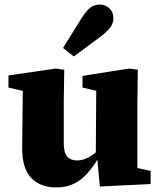

<svg xmlns="http://www.w3.org/2000/svg" viewBox="-20 -805 699 840"><path d="M226 15Q156 15 116 -27Q76 -69 77 -162L80 -442L119 -398L17 -422V-475L223 -505L261 -500L259 -359V-178Q259 -137 274 -120Q289 -103 317 -103Q337 -103 356.5 -111.5Q376 -120 395.5 -135Q415 -150 432 -167L444 -113H410Q389 -77 363 -47.5Q337 -18 304 -1.5Q271 15 226 15ZM417 11 406 -105 399 -106 401 -408 341 -422V-473L544 -505L583 -500L581 -359V-70L639 -57V0ZM256 -595Q266 -612 277 -629.5Q288 -647 301.5 -668.5Q315 -690 332 -718Q355 -755 373 -770Q391 -785 417 -785Q441 -785 458.5 -769Q476 -753 476 -726Q476 -700 459.5 -681Q443 -662 414 -640Q389 -622 369.5 -607.5Q350 -593 334 -581Q318 -569 303 -558Z"/></svg>

Font: Source Serif 4 ExtraBold
Style: Regular
Weight: 800
Designer: Frank Grießhammer
Foundry: Adobe Systems Incorporated
Version: Version 4.004;hotconv 1.0.116;makeotfexe 2.5.65601